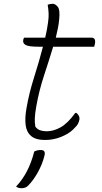

<svg xmlns="http://www.w3.org/2000/svg" viewBox="-20 -725 540 1015"><path d="M384 -128Q403 -112 400 -94Q398 -82 392.5 -71Q387 -60 365 -39Q342 -17 302 -1Q262 15 218 15Q169 15 144.5 -6Q120 -27 115.5 -64.5Q111 -102 120 -153Q134 -234 160 -315.5Q186 -397 207 -478H186Q131 -478 115 -487.5Q99 -497 103 -515Q104 -521 108 -526H219Q224 -546 227.5 -566Q231 -586 234 -606Q238 -633 237 -655Q236 -677 232 -700Q245 -705 259 -705Q272 -705 285 -689.5Q298 -674 293 -624Q291 -600 286 -575.5Q281 -551 275 -526H463Q477 -526 481 -516Q485 -506 481 -490L478 -478H261Q239 -405 213 -326.5Q187 -248 172 -164Q165 -124 164 -100Q163 -76 167 -55Q178 -41 193 -36Q208 -31 227 -31Q263 -31 300.5 -52Q338 -73 378 -128ZM161 76Q169 72 177 70Q185 68 196 68Q223 68 215 98Q204 143 180 186Q156 229 130 255Q122 264 112.5 267Q103 270 94 270Q75 270 65 261Q132 191 161 76Z"/></svg>

Font: Recursive Sn Csl St Lt
Style: Italic
Weight: 300
Italic angle: -15°
Version: Version 1.079;hotconv 1.0.112;makeotfexe 2.5.65598; ttfautoh